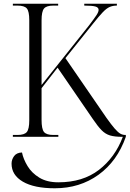

<svg xmlns="http://www.w3.org/2000/svg" viewBox="-20 -734 695 1030"><path d="M49 0V-10H74Q111 -10 124 -26Q137 -42 137 -89V-626Q137 -673 124 -688.5Q111 -704 74 -704H49V-714H292V-704H266Q229 -704 216 -688Q203 -672 203 -625V-278L457 -597Q486 -635 497.5 -652.5Q509 -670 509 -681Q509 -694 492 -699Q475 -704 432 -704V-714H607V-704Q585 -704 568 -696.5Q551 -689 531 -668Q511 -647 480 -608L331 -422L551 -102Q578 -64 595.5 -44Q613 -24 625.5 -17Q638 -10 652 -10H655V0Q609 131 508.5 203.5Q408 276 274 276Q163 276 102.5 240.5Q42 205 42 144Q42 122 55.5 103.5Q69 85 98 84Q105 119 127.5 156.5Q150 194 191 219Q232 244 293 244Q424 244 510.5 177.5Q597 111 639 0H636Q595 0 570 -7.5Q545 -15 524.5 -36Q504 -57 477 -97L289 -371L203 -261V-91Q203 -42 216 -26Q229 -10 266 -10H293V0Z"/></svg>

Font: Noto Serif Display SemiCondensed Light
Style: Regular
Weight: 300
Width: 4
Designer: Monotype Design Team
Foundry: Monotype Imaging Inc.
Version: Version 2.009